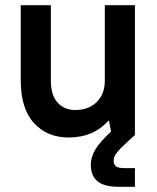

<svg xmlns="http://www.w3.org/2000/svg" viewBox="-20 -520 605 740"><path d="M245 10Q162 10 111 -45.5Q60 -101 60 -210V-500H176V-210Q176 -153 202 -124.5Q228 -96 270 -96Q322 -96 353 -127Q384 -158 384 -210V-500H500V0Q474 24 458 39Q442 54 433 65Q424 76 421 83.5Q418 91 418 100Q418 114 427 121Q436 128 460 128H500V200H440Q381 200 355.5 178.5Q330 157 330 115Q330 85 347.5 56Q365 27 408 -13L400 -55H398Q340 10 245 10Z"/></svg>

Font: PT Root UI Bold
Style: Regular
Weight: 700
Designer: Vitaly Kuzmin
Foundry: ParaType Ltd.
Version: Version 2.000G